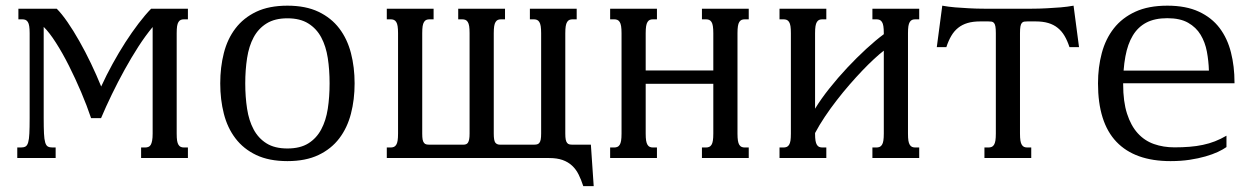

<svg xmlns="http://www.w3.org/2000/svg" viewBox="-20 -549 4362 667"><path d="M43.9 -518.6H177.2Q194.3 -501.5 214.6 -472.2Q234.9 -442.9 255.6 -406.2Q276.4 -369.6 295.9 -328.9Q315.4 -288.1 331.5 -248.5Q349.6 -288.1 371.1 -327.1Q392.6 -366.2 415.5 -401.9Q438.5 -437.5 461.4 -467.5Q484.4 -497.6 504.9 -518.6H632.8V-481.9H619.6Q612.8 -481.9 608.2 -480Q603.5 -478 600.1 -472.7Q596.7 -467.3 595.2 -458Q593.8 -448.7 593.8 -433.6V-85Q593.8 -69.8 595.2 -60.5Q596.7 -51.3 600.1 -45.9Q603.5 -40.5 608.2 -38.6Q612.8 -36.6 619.6 -36.6H632.8V0H470.2V-36.6H483.9Q490.2 -36.6 495.4 -38.6Q500.5 -40.5 503.7 -45.9Q506.8 -51.3 508.5 -60.5Q510.3 -69.8 510.3 -85V-455.1Q485.4 -425.3 460.7 -387Q436 -348.6 412.8 -306.6Q389.6 -264.6 368.7 -221.4Q347.7 -178.2 331.1 -138.7H296.4Q282.2 -181.2 262 -228.8Q241.7 -276.4 219.5 -320.6Q197.3 -364.7 174.3 -400.6Q151.4 -436.5 131.8 -455.6V-138.7Q131.8 -105.5 132.8 -85.2Q133.8 -64.9 137 -54.2Q140.1 -43.5 146.2 -40Q152.3 -36.6 162.6 -36.6H173.3V0H40V-36.6H52.2Q62.5 -36.6 68.6 -40Q74.7 -43.5 77.9 -54.4Q81.1 -65.4 82 -85.4Q83 -105.5 83 -139.2V-433.6Q83 -448.7 81.5 -458Q80.1 -467.3 76.7 -472.7Q73.2 -478 68.4 -480Q63.5 -481.9 57.1 -481.9H43.9Z M745.1 -259.3Q745.1 -315.4 757.6 -364.5Q770 -413.6 797.9 -450.2Q825.7 -486.8 870.1 -508.1Q914.6 -529.3 978.5 -529.3Q1042 -529.3 1086.4 -508.1Q1130.9 -486.8 1158.7 -450.2Q1186.5 -413.6 1199.2 -364.5Q1211.9 -315.4 1211.9 -259.3Q1211.9 -203.1 1199.2 -154.1Q1186.5 -105 1158.7 -68.4Q1130.9 -31.7 1086.4 -10.5Q1042 10.7 978.5 10.7Q914.6 10.7 870.1 -10.5Q825.7 -31.7 797.9 -68.4Q770 -105 757.6 -154.1Q745.1 -203.1 745.1 -259.3ZM832 -259.3Q832 -212.4 838.4 -171.1Q844.7 -129.9 861.1 -99.4Q877.4 -68.8 905.8 -51Q934.1 -33.2 978.5 -33.2Q1022.9 -33.2 1051.3 -51Q1079.6 -68.8 1095.9 -99.4Q1112.3 -129.9 1118.7 -171.1Q1125 -212.4 1125 -259.3Q1125 -306.2 1118.7 -347.4Q1112.3 -388.7 1095.9 -419.2Q1079.6 -449.7 1051 -467.5Q1022.5 -485.4 978.5 -485.4Q934.6 -485.4 906 -467.5Q877.4 -449.7 861.1 -419.2Q844.7 -388.7 838.4 -347.4Q832 -306.2 832 -259.3Z M1943.8 -85Q1943.8 -71.8 1945.3 -64.2Q1946.8 -56.6 1950.2 -52.5Q1953.6 -48.3 1958.3 -47.4Q1962.9 -46.4 1969.7 -46.4H2032.7L2042.5 97.7H2006.3Q1999 75.2 1990 57.1Q1981 39.1 1967.3 26.4Q1953.6 13.7 1934.3 6.8Q1915 0 1887.7 0H1323.7V-36.6H1336.9Q1343.3 -36.6 1348.1 -38.6Q1353 -40.5 1356.4 -45.9Q1359.9 -51.3 1361.3 -60.5Q1362.8 -69.8 1362.8 -85V-433.6Q1362.8 -448.7 1361.3 -458Q1359.9 -467.3 1356.4 -472.7Q1353 -478 1348.1 -480Q1343.3 -481.9 1336.9 -481.9H1323.7V-518.6H1486.3V-481.9H1472.7Q1465.8 -481.9 1461.2 -480Q1456.5 -478 1453.1 -472.7Q1449.7 -467.3 1448.2 -458Q1446.8 -448.7 1446.8 -433.6V-85Q1446.8 -71.8 1448.2 -64.2Q1449.7 -56.6 1453.1 -52.5Q1456.5 -48.3 1461.2 -47.4Q1465.8 -46.4 1472.7 -46.4H1589.4Q1594.7 -46.4 1598.9 -47.9Q1603 -49.3 1605.7 -53.5Q1608.4 -57.6 1609.9 -65.2Q1611.3 -72.8 1611.3 -85V-433.6Q1611.3 -448.7 1609.9 -458Q1608.4 -467.3 1605 -472.7Q1601.6 -478 1596.7 -480Q1591.8 -481.9 1585.4 -481.9H1571.8V-518.6H1734.4V-481.9H1721.2Q1714.4 -481.9 1709.7 -480Q1705.1 -478 1701.7 -472.7Q1698.2 -467.3 1696.8 -458Q1695.3 -448.7 1695.3 -433.6V-85Q1695.3 -60.5 1700.7 -53.5Q1706.1 -46.4 1717.3 -46.4H1834Q1840.3 -46.4 1845.2 -47.4Q1850.1 -48.3 1853.5 -52.5Q1856.9 -56.6 1858.4 -64.2Q1859.9 -71.8 1859.9 -85V-433.6Q1859.9 -448.7 1858.4 -458Q1856.9 -467.3 1853.5 -472.7Q1850.1 -478 1845.2 -480Q1840.3 -481.9 1834 -481.9H1820.8V-518.6H1983.4V-481.9H1969.7Q1962.9 -481.9 1958.3 -480Q1953.6 -478 1950.2 -472.7Q1946.8 -467.3 1945.3 -458Q1943.8 -448.7 1943.8 -433.6Z M2223.1 -85Q2223.1 -69.8 2224.6 -60.5Q2226.1 -51.3 2229.5 -45.9Q2232.9 -40.5 2237.5 -38.6Q2242.2 -36.6 2249 -36.6H2262.2V0H2099.6V-36.6H2113.3Q2119.6 -36.6 2124.5 -38.6Q2129.4 -40.5 2132.8 -45.9Q2136.2 -51.3 2137.7 -60.5Q2139.2 -69.8 2139.2 -85V-433.6Q2139.2 -448.7 2137.7 -458Q2136.2 -467.3 2132.8 -472.7Q2129.4 -478 2124.5 -480Q2119.6 -481.9 2113.3 -481.9H2099.6V-518.6H2262.2V-481.9H2249Q2242.2 -481.9 2237.5 -480Q2232.9 -478 2229.5 -472.7Q2226.1 -467.3 2224.6 -458Q2223.1 -448.7 2223.1 -433.6V-304.2H2458V-433.6Q2458 -448.7 2456.5 -458Q2455.1 -467.3 2451.7 -472.7Q2448.2 -478 2443.4 -480Q2438.5 -481.9 2432.1 -481.9H2418.5V-518.6H2581.1V-481.9H2567.9Q2561 -481.9 2556.4 -480Q2551.8 -478 2548.3 -472.7Q2544.9 -467.3 2543.5 -458Q2542 -448.7 2542 -433.6V-85Q2542 -69.8 2543.5 -60.5Q2544.9 -51.3 2548.3 -45.9Q2551.8 -40.5 2556.4 -38.6Q2561 -36.6 2567.9 -36.6H2581.1V0H2418.5V-36.6H2432.1Q2438.5 -36.6 2443.4 -38.6Q2448.2 -40.5 2451.7 -45.9Q2455.1 -51.3 2456.5 -60.5Q2458 -69.8 2458 -85V-257.8H2223.1Z M2811.5 -85Q2811.5 -69.8 2813 -60.5Q2814.5 -51.3 2817.9 -45.9Q2821.3 -40.5 2825.9 -38.6Q2830.6 -36.6 2837.4 -36.6H2850.6V0H2688V-36.6H2701.7Q2708 -36.6 2712.9 -38.6Q2717.8 -40.5 2721.2 -45.9Q2724.6 -51.3 2726.1 -60.5Q2727.5 -69.8 2727.5 -85V-433.6Q2727.5 -448.7 2726.1 -458Q2724.6 -467.3 2721.2 -472.7Q2717.8 -478 2712.9 -480Q2708 -481.9 2701.7 -481.9H2688V-518.6H2850.6V-481.9H2837.4Q2830.6 -481.9 2825.9 -480Q2821.3 -478 2817.9 -472.7Q2814.5 -467.3 2813 -458Q2811.5 -448.7 2811.5 -433.6V-171.4Q2832 -205.1 2861.3 -241.9Q2890.6 -278.8 2923.3 -313.7Q2956.1 -348.6 2989.3 -379.2Q3022.5 -409.7 3050.3 -430.2V-433.6Q3050.3 -448.7 3048.8 -458Q3047.4 -467.3 3043.9 -472.7Q3040.5 -478 3035.6 -480Q3030.8 -481.9 3024.4 -481.9H3010.7V-518.6H3173.3V-481.9H3160.2Q3153.3 -481.9 3148.7 -480Q3144 -478 3140.6 -472.7Q3137.2 -467.3 3135.7 -458Q3134.3 -448.7 3134.3 -433.6V-85Q3134.3 -69.8 3135.7 -60.5Q3137.2 -51.3 3140.6 -45.9Q3144 -40.5 3148.7 -38.6Q3153.3 -36.6 3160.2 -36.6H3173.3V0H3010.7V-36.6H3024.4Q3030.8 -36.6 3035.6 -38.6Q3040.5 -40.5 3043.9 -45.9Q3047.4 -51.3 3048.8 -60.5Q3050.3 -69.8 3050.3 -85V-373Q3035.6 -361.8 3016.4 -344Q2997.1 -326.2 2975.6 -303.7Q2954.1 -281.2 2931.4 -255.1Q2908.7 -229 2887 -200.9Q2865.2 -172.9 2845.7 -143.8Q2826.2 -114.7 2811.5 -86.9Z M3439.5 -433.6Q3439.5 -448.7 3438 -457Q3436.5 -465.3 3433.1 -469.2Q3429.7 -473.1 3424.8 -473.9Q3419.9 -474.6 3413.6 -474.6H3384.8Q3359.9 -474.6 3341.1 -469Q3322.3 -463.4 3308.3 -452.1Q3294.4 -440.9 3284.7 -424.3Q3274.9 -407.7 3267.6 -385.3H3234.4L3253.4 -529.3Q3274.4 -525.4 3298.1 -523.4Q3321.8 -521.5 3345.5 -520.3Q3369.1 -519 3391.6 -518.8Q3414.1 -518.6 3432.6 -518.6H3530.3Q3548.8 -518.6 3571.3 -518.8Q3593.8 -519 3617.4 -520.3Q3641.1 -521.5 3664.8 -523.4Q3688.5 -525.4 3709.5 -529.3L3728.5 -385.3H3695.3Q3688 -407.7 3678.2 -424.3Q3668.5 -440.9 3654.5 -452.1Q3640.6 -463.4 3621.8 -469Q3603 -474.6 3578.1 -474.6H3549.3Q3542.5 -474.6 3537.8 -473.9Q3533.2 -473.1 3529.8 -469.2Q3526.4 -465.3 3524.9 -457Q3523.4 -448.7 3523.4 -433.6V-85Q3523.4 -69.8 3524.9 -60.5Q3526.4 -51.3 3529.8 -45.9Q3533.2 -40.5 3537.8 -38.6Q3542.5 -36.6 3549.3 -36.6H3562.5V0H3399.9V-36.6H3413.6Q3419.9 -36.6 3424.8 -38.6Q3429.7 -40.5 3433.1 -45.9Q3436.5 -51.3 3438 -60.5Q3439.5 -69.8 3439.5 -85Z M4035.2 -529.3Q4100.1 -529.3 4144.8 -508.5Q4189.5 -487.8 4216.8 -451.7Q4244.1 -415.5 4256.3 -366.9Q4268.6 -318.4 4268.6 -262.7V-259.8H3881.8V-256.3Q3881.8 -195.8 3895.3 -154.1Q3908.7 -112.3 3932.4 -86.2Q3956.1 -60.1 3988.8 -48.6Q4021.5 -37.1 4060.1 -37.1Q4088.4 -37.1 4112.5 -39.1Q4136.7 -41 4158.7 -45.7Q4180.7 -50.3 4200.7 -58.1Q4220.7 -65.9 4240.7 -77.6V-38.1Q4229 -29.8 4210.7 -21.2Q4192.4 -12.7 4167.7 -5.6Q4143.1 1.5 4112.8 6.1Q4082.5 10.7 4046.4 10.7Q3922.4 10.7 3858.4 -56.4Q3794.4 -123.5 3794.4 -259.3Q3794.4 -315.4 3807.6 -364.7Q3820.8 -414.1 3849.6 -450.7Q3878.4 -487.3 3924.1 -508.3Q3969.7 -529.3 4035.2 -529.3ZM4179.7 -303.7Q4178.7 -337.4 4172.6 -369.9Q4166.5 -402.3 4150.9 -428.2Q4135.3 -454.1 4107.4 -470Q4079.6 -485.8 4035.2 -485.8Q3991.7 -485.8 3962.4 -470.5Q3933.1 -455.1 3915.3 -425.5Q3897.5 -396 3889.6 -353Q3885.3 -330.1 3883.3 -303.7Z"/></svg>

Font: Arian AMU Serif
Style: Regular
Weight: 400
Designer: Ruben Hakobyan (Tarumian)
Foundry: Ruben Hakobyan (Tarumian)
Version: Version 1.002